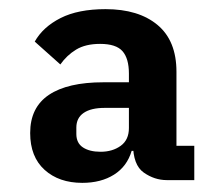

<svg xmlns="http://www.w3.org/2000/svg" viewBox="-20 -724 489 420"><path d="M405 -405V-330H345Q318 -330 294.5 -346.5Q271 -363 271 -409V-424L302 -394H268Q258 -360 229.5 -342Q201 -324 160 -324Q109 -324 77.5 -352.5Q46 -381 46 -433Q46 -489 87 -516.5Q128 -544 206 -544H262V-563Q262 -596 248 -612Q234 -628 199 -628Q167 -628 146.5 -615.5Q126 -603 112 -583L56 -633Q74 -665 112.5 -684.5Q151 -704 211 -704Q283 -704 324.5 -669.5Q366 -635 366 -567V-405ZM262 -488H209Q179 -488 163 -477Q147 -466 147 -445V-431Q147 -411 161.5 -401.5Q176 -392 200 -392Q226 -392 244 -405Q262 -418 262 -444Z"/></svg>

Font: IBM Plex Sans Var
Style: Regular
Weight: 400
Designer: Mike Abbink, Paul van der Laan, Pieter van Rosmalen
Foundry: Bold Monday
Version: Version 3.000